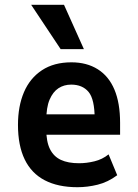

<svg xmlns="http://www.w3.org/2000/svg" viewBox="-20 -771 576 801"><path d="M303 10Q222 10 166.5 -19Q111 -48 83 -106Q55 -164 55 -250Q55 -328 80 -386.5Q105 -445 155 -478Q205 -511 278 -511Q342 -511 388 -482Q434 -453 457.5 -397Q481 -341 481 -259V-209H155V-294H388L375 -274Q375 -357 349.5 -387.5Q324 -418 277 -418Q247 -418 224 -403Q201 -388 187 -355.5Q173 -323 173 -267V-232Q173 -180 188.5 -149Q204 -118 234 -104Q264 -90 310 -90Q341 -90 374 -98Q407 -106 433 -127L469 -40Q430 -11 387.5 -0.5Q345 10 303 10ZM233 -566 110 -751H247L330 -566Z"/></svg>

Font: Nunito Sans 7pt Condensed
Style: Bold
Weight: 700
Width: 3
Designer: Vernon Adams
Foundry: Vernon Adams
Version: Version 3.101;gftools[0.9.27]